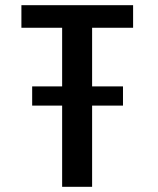

<svg xmlns="http://www.w3.org/2000/svg" viewBox="-20 -720 610 740"><path d="M104 -387H219.5V-613H62.5V-700H493V-613H335V-387H454V-313H335V0H219.5V-313H104Z"/></svg>

Font: League Mono Narrow Medium
Style: Regular
Weight: 500
Width: 3
Designer: Tyler Finck
Foundry: The League of Moveable Type / Tyler Finck
Version: Version 2.210